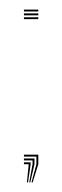

<svg xmlns="http://www.w3.org/2000/svg" viewBox="-20 -343 130 401"><path d="M45.8 38 56 0V-16H30V-20H60V0L48.2 38ZM36.2 38 40 0H30V-4H44V0L38.5 38ZM41 38 48 0V-8H30V-12H52V0L43.2 38ZM30 -303V-307H60V-303ZM30 -319V-323H60V-319ZM30 -311V-315H60V-311Z"/></svg>

Font: Big Shoulders Inline Thin
Style: Regular
Weight: 100
Designer: Patric King
Foundry: XO Type Co
Version: Version 2.002